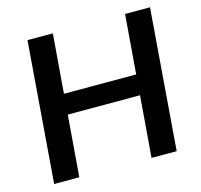

<svg xmlns="http://www.w3.org/2000/svg" viewBox="-103 -825 981 937"><g transform="rotate(-15 387.0 -356.0)"><path d="M550 0 607 -712H733L677 0ZM58 0 114 -712H242L185 0ZM128 -310 137 -413H659L649 -310Z"/></g></svg>

Font: Muli
Style: Bold Italic
Weight: 700
Italic angle: -4.541°
Designer: Vernon Adams
Foundry: Vernon Adams
Version: Version 2.100; ttfautohint (v1.8.1.43-b0c9)